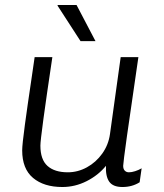

<svg xmlns="http://www.w3.org/2000/svg" viewBox="-20 -740 657 770"><path d="M142 -156Q142 -100 170.5 -74.5Q199 -49 252 -49Q292 -49 328.5 -69Q365 -89 390 -124Q415 -159 421 -202L464 -511H535Q474 -97 474 -75Q474 -62 480.5 -55.5Q487 -49 497 -49Q508 -49 522 -53.5Q536 -58 548 -65L540 -9Q510 10 471 10Q433 10 418 -11.5Q403 -33 405 -75Q374 -37 327.5 -13.5Q281 10 230 10Q156 10 112.5 -26.5Q69 -63 69 -137Q69 -160 80 -241Q91 -322 106 -422Q122 -532 119 -511H190Q142 -190 142 -156ZM211 -720H287L363 -575H303L211 -717Z"/></svg>

Font: Chivo Light Italic
Style: Regular
Weight: 300
Italic angle: -8.05°
Designer: Hector Gatti
Foundry: Omnibus-Type
Version: Version 1.007